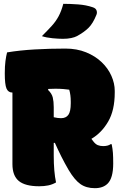

<svg xmlns="http://www.w3.org/2000/svg" viewBox="-20 -964 640 1004"><path d="M273 -10Q254 1 232.5 5.5Q211 10 185 10Q112 10 78.5 -17.5Q45 -45 45 -106V-480Q23 -480 14 -501Q5 -522 5 -580Q5 -618 8.5 -644.5Q12 -671 17 -690Q83 -701 161.5 -705.5Q240 -710 322 -710Q382 -710 430 -690.5Q478 -671 511.5 -639Q545 -607 562.5 -567.5Q580 -528 580 -489V-480Q580 -387 545.5 -328Q511 -269 458 -238Q463 -232 467 -226Q479 -210 491.5 -205Q504 -200 520 -200Q531 -200 541.5 -202.5Q552 -205 558 -210H564Q569 -185 570.5 -164Q572 -143 572 -109Q572 -33 543 -4Q519 20 476 20Q431 20 400.5 -1.5Q370 -23 339 -75Q318 -111 300.5 -146Q283 -181 267 -217H261V-150Q261 -67 273 -10ZM261 -404V-351Q282 -346 299 -346Q325 -346 337.5 -363.5Q350 -381 350 -424V-433Q350 -468 342 -495Q328 -497 310.5 -498.5Q293 -500 270 -500Q252 -500 233 -499L231 -494Q251 -475 256 -454Q261 -433 261 -404ZM311 -944Q346 -944 388 -941Q430 -938 465 -926Q481 -921 485 -909Q489 -897 484 -886Q466 -841 442.5 -818Q419 -795 382 -775Q371 -769 352 -765Q333 -761 309 -761Q287 -761 255 -764Q223 -767 199 -775Q229 -805 250.5 -828.5Q272 -852 286.5 -879Q301 -906 311 -944Z"/></svg>

Font: Recursive Sn Csl St XBk
Style: Regular
Weight: 1000
Version: Version 1.079;hotconv 1.0.112;makeotfexe 2.5.65598; ttfautoh